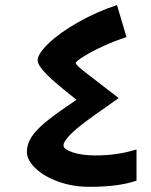

<svg xmlns="http://www.w3.org/2000/svg" viewBox="-20 -720 588 750"><path d="M331.1 9.8Q264.6 9.8 208.5 -10.3Q152.3 -30.3 118.7 -62.5Q85 -94.7 85 -127Q85 -155.8 101.8 -182.9Q118.7 -210 155.8 -241.2Q192.9 -272.5 278.8 -330.1L227.5 -371.6Q127 -452.6 127 -483.9Q127 -509.8 171.1 -551.8Q215.3 -593.8 287.4 -634.3Q359.4 -674.8 437 -700.2L474.1 -575.2Q429.2 -560.5 384.5 -540.3Q339.8 -520 307.9 -500Q275.9 -480 275.9 -474.1Q275.9 -469.2 289.6 -456.8Q303.2 -444.3 443.8 -336.9Q328.6 -256.8 295.2 -230Q261.7 -203.1 244.9 -183.6Q228 -164.1 228 -151.9Q228 -136.7 264.2 -124.8Q300.3 -112.8 353 -112.8Q439 -112.8 513.2 -136.2V-14.2Q442.4 9.8 331.1 9.8Z"/></svg>

Font: Noto Sans Kufi Arabic
Style: Bold
Weight: 700
Designer: Monotype Design team
Foundry: Monotype Imaging Inc.
Version: Version 1.02